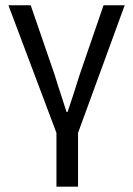

<svg xmlns="http://www.w3.org/2000/svg" viewBox="-20 -506 507 731"><path d="M194.9 204.8V0L12 -486H96.9L188.2 -220.8Q199 -184.9 210.8 -149.6Q222.5 -114.3 233.3 -79.9H237.3Q248.7 -114.3 260.5 -149.6Q272.2 -184.9 283 -220.8L374.3 -486H454.8L277.1 0V204.8Z"/></svg>

Font: Source Sans 3 Variable
Style: Regular
Weight: 200
Designer: Paul D. Hunt
Foundry: Adobe Systems Incorporated
Version: Version 3.026